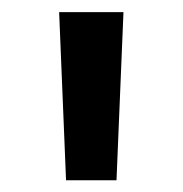

<svg xmlns="http://www.w3.org/2000/svg" viewBox="-20 -748 309 325"><path d="M91.8 -442.9 80.1 -727.5H189L177.2 -442.9Z"/></svg>

Font: Inter Tight Medium
Style: Regular
Weight: 500
Designer: Rasmus Andersson
Foundry: rsms
Version: Version 3.004; ttfautohint (v1.8.4.7-5d5b)